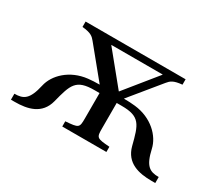

<svg xmlns="http://www.w3.org/2000/svg" viewBox="-92 -656 983 863"><g transform="rotate(30 399.5 -225.0)"><path d="M25 11H44C111 11 178 -4 198 -81C223 -179 233 -214 329 -214H355V-82C355 -34 353 -32 285 -27V0H514V-27C446 -32 444 -34 444 -82V-214H470C566 -214 576 -179 601 -81C621 -4 688 11 755 11H774V-20C727 -20 702 -34 684 -114C671 -174 611 -234 521 -244C500 -246 488 -247 463 -247V-248L589 -402C602 -418 614 -429 659 -433V-461H140V-433C185 -429 197 -418 210 -402L336 -248V-247C311 -247 299 -246 278 -244C188 -234 128 -174 115 -114C97 -34 72 -20 25 -20ZM293 -427V-428H559V-427L427 -264H426Z"/></g></svg>

Font: erewhon
Style: Regular
Weight: 400
Version: Version 1.0.0